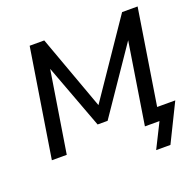

<svg xmlns="http://www.w3.org/2000/svg" viewBox="-146 -860 1202 1175"><g transform="rotate(-20 455.0 -272.5)"><path d="M675 160 755 0H660L748 -556L758 -551L457 -110H392L226 -555L240 -557L151 0H54L166 -705H261L447 -193L422 -197L768 -705H869L771 -86H889L768 160Z"/></g></svg>

Font: Nunito Sans 10pt SemiBold
Style: Italic
Weight: 600
Italic angle: -9°
Designer: Vernon Adams
Foundry: Vernon Adams
Version: Version 3.101;gftools[0.9.27]